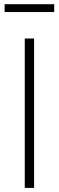

<svg xmlns="http://www.w3.org/2000/svg" viewBox="-20 -915 287 935"><path d="M146 -727.5V0H100.6V-727.5ZM244.1 -894.5V-856.4H2.4V-894.5Z"/></svg>

Font: Inter 17pt ExtraLight
Style: Regular
Weight: 250
Version: Version 4.001;git-66647c0bb